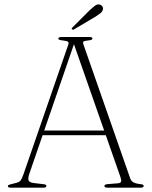

<svg xmlns="http://www.w3.org/2000/svg" viewBox="-20 -872 704 892"><path d="M169.5 -265.5H472.5L477.5 -244H162.5ZM195.5 -8Q195.5 -4.5 192.2 -2.2Q189 0 182 0H31Q23.5 0 20 -2Q16.5 -4 16.5 -7.5Q16.5 -10.5 19.5 -12.2Q22.5 -14 32.5 -16.5L57.5 -23Q70.5 -26.5 76.2 -34.2Q82 -42 89.5 -63.5L296.5 -662.5Q300.5 -673 296.8 -677.2Q293 -681.5 275.5 -683.5Q261.5 -685 256.2 -687Q251 -689 251 -693Q251 -696.5 254.8 -698.2Q258.5 -700 265 -700H396Q403 -700 406.2 -698.2Q409.5 -696.5 409.5 -693.5Q409.5 -689.5 405 -687.2Q400.5 -685 386 -683.5Q370.5 -682 367.5 -678.5Q364.5 -675 367.5 -666L584.5 -44.5Q588.5 -32 598.5 -25.8Q608.5 -19.5 629 -17Q640 -16 643.8 -14Q647.5 -12 647.5 -8Q647.5 -4.5 643.8 -2.2Q640 0 633 0H478.5Q472.5 0 468.8 -2.2Q465 -4.5 465 -8Q465 -11.5 468.5 -13.8Q472 -16 480 -16.5L528 -20.5Q540.5 -21.5 542.5 -28.5Q544.5 -35.5 539 -51L318.5 -681L329 -682.5L116 -64Q111.5 -50.5 111.5 -41.8Q111.5 -33 117.2 -28.2Q123 -23.5 134.5 -22L180.5 -16.5Q189 -15.5 192.2 -13.8Q195.5 -12 195.5 -8ZM395.5 -823.5Q411.5 -838 422 -846Q432.5 -854 444 -850.5Q453 -847.5 456.5 -840.5Q460 -833.5 457.5 -826Q454.5 -816.5 445.2 -809.5Q436 -802.5 423.5 -794.5L324 -735.5Q322.5 -734 319.5 -734Q316.5 -734 314.5 -736Q312 -738.5 313.8 -741.2Q315.5 -744 317.5 -745.5Z"/></svg>

Font: Fraunces Thin
Style: Regular
Weight: 250
Version: Version 1.000;[b76b70a41]